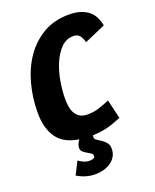

<svg xmlns="http://www.w3.org/2000/svg" viewBox="-164 -775 885 1095"><g transform="rotate(-20 278.5 -227.0)"><path d="M429 -499Q424 -522 411.5 -539.5Q399 -557 372 -557Q328 -557 297 -525Q266 -493 245.5 -445Q225 -397 215.5 -340Q206 -283 206 -233Q206 -207 210.5 -184.5Q215 -162 225.5 -145Q236 -128 253.5 -118.5Q271 -109 297 -109Q333 -109 362.5 -118Q392 -127 433 -144L460 -29Q422 -12 381.5 -0.5Q341 11 285 13Q283 18 283 26Q283 36 295 43.5Q307 51 321 60.5Q335 70 347 84Q359 98 359 121Q359 148 347 168Q335 188 315.5 201Q296 214 272 220.5Q248 227 224 227Q165 227 113 195L152 118Q167 129 183 136Q199 143 218 143Q250 143 250 126Q250 114 240 107.5Q230 101 217.5 94Q205 87 195 78Q185 69 185 54Q185 34 203 8Q112 -6 72 -63.5Q32 -121 32 -215Q32 -304 54.5 -388Q77 -472 121.5 -537Q166 -602 233 -641.5Q300 -681 389 -681Q431 -681 461 -671Q491 -661 510.5 -644Q530 -627 541 -604Q552 -581 557 -555Z"/></g></svg>

Font: Amaranth
Style: Bold Italic
Weight: 700
Italic angle: -12°
Designer: Gesine Todt
Foundry: Gesine Todt
Version: Version 1.001